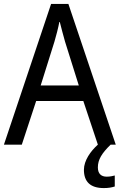

<svg xmlns="http://www.w3.org/2000/svg" viewBox="-20 -736 610 977"><path d="M478 0C441 33 407 81 407 128C407 188 439 221 508 221C532 221 548 218 564 213V157C555 159 542 163 523 163C494 163 478 147 478 116C478 76 498 44 543 0H569L328 -716H240L0 0H91L164 -222H404ZM311 -524 381 -301H187L257 -524C265 -551 276 -592 283 -629C289 -602 305 -547 311 -524Z"/></svg>

Font: Noto Sans Bengali UI SemiCondensed
Style: Regular
Weight: 400
Width: 4
Designer: Jelle Bosma - Monotype Design Team
Foundry: Monotype Imaging Inc.
Version: Version 2.003